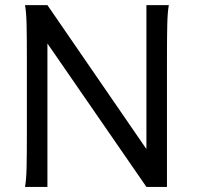

<svg xmlns="http://www.w3.org/2000/svg" viewBox="-20 -733 772 753"><path d="M166 -562.5V0H78.1Q83 -26.4 84.2 -73.7Q85.4 -121.1 85.4 -212.4V-500.5Q85.4 -591.8 84.2 -639.2Q83 -686.5 78.1 -712.9H166L554.2 -148.4V-712.9H642.1Q637.2 -686.5 636 -637Q634.8 -587.4 634.8 -500.5V0H554.2Z"/></svg>

Font: Lesson One
Style: Regular
Weight: 400
Designer: But Ko, Victor Gaultney, Annie Olsen, Julie Remington, Don Collingsworth, Eric Hays, Becca Hirsbrunner
Version: Version 1.100